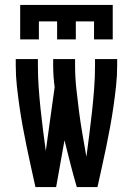

<svg xmlns="http://www.w3.org/2000/svg" viewBox="-20 -760 540 780"><path d="M124 0Q115 -41 106 -81.5Q97 -122 88.5 -163Q80 -204 72.5 -245Q65 -286 59 -327.5Q53 -369 48.5 -410.5Q44 -452 44 -494V-520H134V-494Q134 -450 137 -406.5Q140 -363 144.5 -320Q149 -277 154.5 -233.5Q160 -190 166 -147L202 -406Q199 -428 197.5 -450Q196 -472 196 -494V-520H285V-494Q285 -447 290 -400.5Q295 -354 301 -307.5Q307 -261 315 -215Q323 -169 331 -123Q337 -169 343 -215.5Q349 -262 354 -308Q359 -354 362.5 -400.5Q366 -447 366 -494V-520H456V-494Q456 -452 451.5 -410.5Q447 -369 441 -327.5Q435 -286 427.5 -245Q420 -204 411.5 -163Q403 -122 394 -81.5Q385 -41 376 0H292Q278 -47 266 -95Q254 -143 242 -190L208 0ZM62 -600V-740H438V-600H362V-673H288V-600H212V-673H138V-600Z"/></svg>

Font: Iosevka Semibold
Style: Regular
Weight: 600
Monospace: yes
Designer: Belleve Invis
Foundry: Belleve Invis
Version: Version 33.2.3; ttfautohint (v1.8.4)